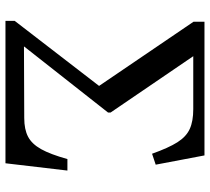

<svg xmlns="http://www.w3.org/2000/svg" viewBox="-52 -698 750 685"><g transform="rotate(90 322.5 -355.0)"><path d="M54 0V-33L286 -334L57 -671V-710H534L567 -536L528 -523Q507 -582 487 -613.5Q467 -645 439.5 -657.5Q412 -670 369 -670H180L381 -375V-366L145 -66L401 -67Q441 -67 467 -80.5Q493 -94 511.5 -127Q530 -160 547 -221H588L562 0Z"/></g></svg>

Font: Literata 36pt
Style: Regular
Weight: 400
Designer: Latin by Veronika Burian and Jose Scaglione. Greek by Irene Vlachou. Cyrillic by Vera Evstafieva.
Foundry: TypeTogether
Version: Version 3.002